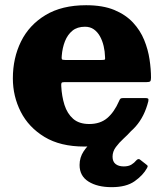

<svg xmlns="http://www.w3.org/2000/svg" viewBox="-20 -558 646 754"><path d="M418.5 177Q476 177 509 153.5Q542 130 557 102.5Q560 97 560 94.5Q560 92 555 88.5L529.5 68.5Q523 63.5 515 72Q507.5 81.5 496 88.5Q484.5 95.5 466 95.5Q445.5 95.5 433.8 86Q422 76.5 422 57.5Q422 37 435 19.5Q448 2 465 -13.5Q482 -29 493.5 -42Q499.5 -49 495.8 -53.5Q492 -58 480.5 -67.5Q477 -71 465.5 -75Q454 -79 445.5 -73.5Q425.5 -60 399.5 -43.8Q373.5 -27.5 349 -7.8Q324.5 12 308.5 36.2Q292.5 60.5 292.5 90Q292.5 133 327.5 155Q362.5 177 418.5 177ZM30.5 -250Q30.5 -180 61.5 -119Q92.5 -58 154.8 -20.2Q217 17.5 311 17.5Q374.5 17.5 426 -2Q477.5 -21.5 512.5 -61Q547.5 -100.5 562.5 -160.5Q564 -168.5 561.5 -170.8Q559 -173 549.5 -173H464Q455.5 -173 452.5 -169.8Q449.5 -166.5 447.5 -161Q428.5 -117.5 401 -94.2Q373.5 -71 330.5 -71Q290.5 -71 267.2 -91.5Q244 -112 233.2 -146Q222.5 -180 220.5 -220.5Q220 -229.5 221.8 -232.5Q223.5 -235.5 233 -235.5H555.5Q567 -235.5 570 -238.8Q573 -242 573 -253Q573 -286.5 567.2 -325Q561.5 -363.5 546.2 -401Q531 -438.5 502.5 -469.2Q474 -500 429 -518.8Q384 -537.5 318 -537.5Q223 -537.5 158.8 -498.8Q94.5 -460 62.5 -395Q30.5 -330 30.5 -250ZM236 -322.5Q224 -322.5 222.8 -325.8Q221.5 -329 222.5 -339Q225 -370.5 235.2 -396.2Q245.5 -422 264.5 -437.5Q283.5 -453 313.5 -453Q334 -453 348.5 -442.8Q363 -432.5 372.5 -415.5Q382 -398.5 387 -377.2Q392 -356 392.5 -334.5Q393.5 -325.5 391.5 -324Q389.5 -322.5 379 -322.5Z"/></svg>

Font: Besley ExtraBold
Style: Regular
Weight: 800
Designer: Owen Earl
Foundry: indestructible type*
Version: Version 2.001